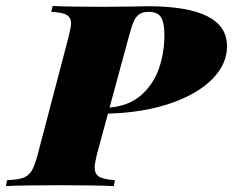

<svg xmlns="http://www.w3.org/2000/svg" viewBox="-68 -628 786 648"><path d="M251.5 -62.5Q251.5 -41 266.4 -31.7Q281.2 -22.5 319.8 -20L315.9 0Q247.1 -2.9 138.2 -2.9Q12.2 -2.9 -47.9 0L-43.9 -20Q-7.8 -21.5 10 -27.8Q27.8 -34.2 38.6 -51.3Q49.3 -68.4 59.1 -106L163.1 -502Q171.9 -537.1 171.9 -549.3Q171.9 -568.4 157.2 -577.4Q142.6 -586.4 105 -587.9L109.9 -607.9Q168.5 -605 279.8 -605Q324.7 -605 378.4 -606Q417.5 -606.9 431.2 -606.9Q698.2 -606.9 698.2 -472.2Q698.2 -411.1 647.7 -360.4Q597.2 -309.6 505.6 -278.6Q414.1 -247.6 296.4 -244.6L258.8 -106Q251.5 -75.7 251.5 -62.5ZM366.2 -502 301.8 -265.1Q367.2 -270.5 408.4 -306.9Q449.7 -343.3 468.3 -396.5Q486.8 -449.7 486.8 -508.8Q486.8 -552.2 475.3 -570.1Q463.9 -587.9 434.1 -587.9Q413.6 -587.9 401.9 -579.8Q390.1 -571.8 382.8 -554.4Q375.5 -537.1 366.2 -502Z"/></svg>

Font: TypoPRO Playfair Display SC
Style: Italic
Weight: 900
Italic angle: -14°
Designer: Claus Eggers Sørensen
Foundry: Claus Eggers Sørensen
Version: Version 1.004;PS 001.004;hotconv 1.0.70;makeotf.lib2.5.58329